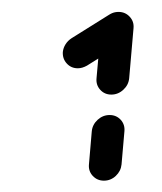

<svg xmlns="http://www.w3.org/2000/svg" viewBox="-20 -687 276 327"><path d="M157 -379.3Q145.6 -379.3 138 -387.4Q130.4 -395.6 131.5 -407L136.3 -463.3Q137.4 -474.8 146.3 -483Q155.2 -491.1 166.7 -491.1Q178.1 -491.1 185.6 -483Q193 -474.8 191.9 -463.3L187 -407Q185.9 -395.6 177.2 -387.4Q168.5 -379.3 157 -379.3ZM181.9 -666.7Q193.3 -666.7 200.9 -658.5Q208.5 -650.4 207.4 -638.9Q207 -631.9 203 -625.7Q198.9 -619.6 192.6 -615.6L128.1 -575.2Q120 -570.7 112.6 -570.7Q101.1 -570.7 93.7 -578.9Q86.3 -587 87 -598.5Q87.8 -605.6 91.7 -611.7Q95.6 -617.8 101.9 -621.9L166.3 -662.2Q174.4 -666.7 181.9 -666.7ZM169.6 -525.9Q158.1 -525.9 150.7 -534.1Q143.3 -542.2 144.4 -553.7L151.9 -638.9Q153 -650.4 161.7 -658.5Q170.4 -666.7 181.9 -666.7Q193.3 -666.7 200.9 -658.5Q208.5 -650.4 207.4 -638.9L200 -553.7Q198.9 -542.2 190 -534.1Q181.1 -525.9 169.6 -525.9Z"/></svg>

Font: 26F Galaxy Sans Oblique
Style: Regular
Weight: 400
Italic angle: -5°
Designer: C₂₉H₂₅N₃O₅
Version: Version 1.200;FEAKit 1.0